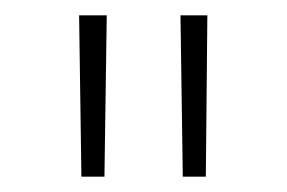

<svg xmlns="http://www.w3.org/2000/svg" viewBox="-20 -710 374 250"><path d="M119 -690H83L86 -480H116ZM250 -690H215L218 -480H248Z"/></svg>

Font: Exo 2 Extra Light
Style: Regular
Weight: 250
Designer: Natanael Gama
Version: Version 1.001;PS 001.001;hotconv 1.0.88;makeotf.lib2.5.64775